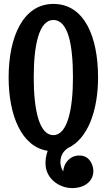

<svg xmlns="http://www.w3.org/2000/svg" viewBox="-20 -745 544 979"><path d="M454 109C444 66 416 47 384 48C339 48 306 83 302 129C289 108 288 88 288 83C288 45 305 25 326 10C427 -36 480 -180 480 -350C480 -557 411 -725 252 -725C98 -725 24 -557 24 -350C24 -155 91 4 223 24C213 51 212 77 212 88C212 165 281 214 348 214C413 214 456 178 456 127C456 121 455 115 454 109ZM352 -350C352 -188 324 -56 252 -56C179 -56 152 -188 152 -350C152 -512 178 -643 252 -643C329 -643 352 -512 352 -350Z"/></svg>

Font: Rum Raisin
Style: Regular
Weight: 400
Designer: Astigmatic (AOETI)
Foundry: Astigmatic (AOETI)
Version: Version 1.000